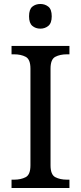

<svg xmlns="http://www.w3.org/2000/svg" viewBox="-20 -945 407 965"><path d="M38 0V-42H51Q85 -42 109 -54.5Q133 -67 133 -114V-600Q133 -647 109 -659.5Q85 -672 51 -672H38V-714H329V-672H316Q282 -672 258 -659.5Q234 -647 234 -600V-114Q234 -67 258 -54.5Q282 -42 316 -42H329V0ZM183 -801Q159 -801 142.5 -815Q126 -829 126 -863Q126 -898 142.5 -911.5Q159 -925 183 -925Q206 -925 223 -911.5Q240 -898 240 -863Q240 -829 223 -815Q206 -801 183 -801Z"/></svg>

Font: NotoSerif-Regular
Style: Regular
Weight: 400
Designer: Monotype Design Team
Foundry: Monotype Imaging Inc.
Version: Version 2.007; ttfautohint (v1.8) -l 8 -r 50 -G 200 -x 14 -D